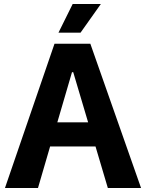

<svg xmlns="http://www.w3.org/2000/svg" viewBox="-20 -945 734 965"><path d="M486.8 -924.8 384.8 -780.8H273.9L345.2 -924.8ZM522 0 460 -209H231.9L170.9 0H4.9L253.9 -725.1H434.1L689 0ZM268.1 -330.1H422.9L348.1 -582H341.8Z"/></svg>

Font: Stilu SemiBold
Style: Regular
Weight: 600
Designer: Genilson Lima Santos
Foundry: Genilson Lima Santos
Version: Version 1.200;PS 001.200;hotconv 1.0.88;makeotf.lib2.5.64775